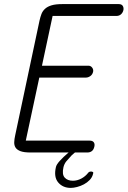

<svg xmlns="http://www.w3.org/2000/svg" viewBox="-20 -744 624 938"><path d="M560 -724Q574 -724 579.5 -715.5Q585 -707 583 -695Q580 -682 571 -674Q562 -666 548 -666H237L185 -423H412Q423 -423 430 -414Q437 -405 435 -394Q432 -380 421.5 -372.5Q411 -365 400 -365H172L106 -57H418Q432 -57 438 -49Q444 -41 441 -28Q435 1 406 1H346Q343 3 338 8Q333 13 330 15Q315 31 304.5 43.5Q294 56 290 73Q282 108 296 123.5Q310 139 336 139Q357 139 377 128.5Q397 118 411 100Q415 94 426 94Q428 94 430.5 95Q433 96 435 97Q435 99 435.5 100.5Q436 102 435 104Q431 122 418.5 135Q406 148 390 156.5Q374 165 356.5 169.5Q339 174 326 174Q287 174 264.5 147.5Q242 121 253 73Q255 61 271.5 42.5Q288 24 315 1H130Q97 1 80 -5.5Q63 -12 56 -23Q49 -34 49.5 -49Q50 -64 54 -82L173 -643Q177 -661 182.5 -675.5Q188 -690 200 -701Q212 -712 232 -718Q252 -724 284 -724Z"/></svg>

Font: VDS
Style: Thin Italic
Weight: 100
Width: 0
Designer: artmaker
Foundry: artmaker
Version: Version 1.000 2012 initial release